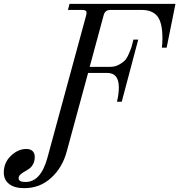

<svg xmlns="http://www.w3.org/2000/svg" viewBox="-180 -732 934 1000"><path d="M278.8 -352.1 167 59.1Q144.5 141.6 85.9 194.8Q27.3 248 -53.2 248Q-105 248 -132.6 226.1Q-160.2 204.1 -160.2 167Q-160.2 114.3 -122.8 79.1Q-85.4 43.9 -43.9 43.9Q-21 43.9 -10 55.2Q1 66.4 1 85Q1 106.9 -7.6 122.8Q-16.1 138.7 -28.6 147.2Q-41 155.8 -53.5 162.6Q-65.9 169.4 -74.5 177.7Q-83 186 -83 196.8Q-83 215.8 -46.9 215.8Q32.7 215.8 66.9 89.8L269 -652.8Q271 -660.6 271 -665Q271 -680.2 250 -680.2H173.8L182.1 -711.9H733.9L688 -483.9H663.1Q666 -504.9 666 -532.2Q666 -613.8 639.9 -647Q613.8 -680.2 558.1 -680.2H394Q367.2 -680.2 359.9 -652.8L287.1 -383.8H394Q418.5 -383.8 438.5 -394.5Q458.5 -405.3 469.5 -416.3Q480.5 -427.2 491.2 -452.1Q502 -477.1 504.6 -486.1Q507.3 -495.1 513.7 -521Q514.6 -524.4 515.1 -525.9H540L454.1 -202.1H429.2Q439 -243.2 439 -276.9Q439 -352.1 378.9 -352.1Z"/></svg>

Font: Flanker Steampunk
Style: Italic
Weight: 400
Italic angle: -12°
Designer: Alexey Kryukov, Leonardo Di Lena
Foundry: Alexey Kryukov, Leonardo Di Lena
Version: 1.210